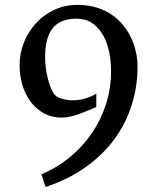

<svg xmlns="http://www.w3.org/2000/svg" viewBox="-20 -694 623 775"><path d="M147 9.8Q208.5 -16.1 260 -57.9Q311.5 -99.6 348.9 -153.6Q386.2 -207.5 407.2 -271.5Q428.2 -335.4 428.2 -406.2Q428.2 -425.8 426.3 -446.5Q424.3 -467.3 419.9 -487.5Q415.5 -507.8 408.2 -526.6Q400.9 -545.4 390.1 -561.5Q372.6 -587.9 347.9 -603.5Q323.2 -619.1 284.2 -618.7Q251 -617.7 227.8 -607.2Q204.6 -596.7 189.9 -576.7Q175.3 -556.6 168.7 -527.6Q162.1 -498.5 162.1 -461.4Q162.1 -441.9 165 -419.4Q168 -397 173.3 -376Q178.7 -355 186 -337.4Q193.4 -319.8 201.7 -310.5Q213.9 -299.3 233.9 -294.2Q253.9 -289.1 275.4 -289.1Q290.5 -289.1 305.4 -292Q320.3 -294.9 333 -299.3Q345.7 -303.7 355 -308.3Q364.3 -313 368.7 -316.4V-262.2Q354 -255.9 336.9 -248.5Q319.8 -241.2 301.5 -234.6Q283.2 -228 264.6 -223.6Q246.1 -219.2 229 -219.2Q189.9 -219.2 158.4 -236.1Q127 -252.9 105 -281.7Q83 -310.5 71 -349.1Q59.1 -387.7 59.1 -431.2Q59.1 -477.1 75.9 -520.8Q92.8 -564.5 123.5 -598.6Q154.3 -632.8 197.5 -653.6Q240.7 -674.3 293.5 -674.3Q335 -674.3 369.1 -663.8Q403.3 -653.3 430.2 -635.3Q457 -617.2 476.8 -592.8Q496.6 -568.4 509.5 -540.8Q522.5 -513.2 528.8 -483.4Q535.2 -453.6 535.2 -425.3Q535.2 -343.8 511.2 -268.8Q487.3 -193.8 440.4 -130.6Q393.6 -67.4 324.2 -18.3Q254.9 30.8 164.1 60.5L147 9.8Z"/></svg>

Font: Donegal One
Style: Regular
Weight: 400
Designer: Gary Lonergan
Foundry: Sorkin Type Co.
Version: Version 1.004